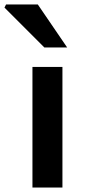

<svg xmlns="http://www.w3.org/2000/svg" viewBox="-56 -838 388 858"><path d="M89 -539H223V0H89ZM-36 -804 -29 -818H113L244 -626H142Z"/></svg>

Font: Nebula Sans Semibold
Style: Regular
Weight: 600
Designer: Paul D. Hunt for Adobe (as Source Sans)
Foundry: Nebula Entertainment & Broadcasting LLC
Version: Version 1.010